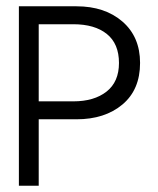

<svg xmlns="http://www.w3.org/2000/svg" viewBox="-20 -595 503 610"><path d="M103 -5H40V-575H223Q313 -575 369 -526.5Q425 -478 425 -395Q425 -310 369 -263Q313 -216 223 -216H103ZM103 -518V-273H213Q279 -273 318.5 -304Q358 -335 358 -395Q358 -456 319.5 -487Q281 -518 213 -518Z"/></svg>

Font: Charger Pro
Style: Lit
Weight: 300
Designer: Jasper
Foundry: Cannot Into Space Fonts
Version: Version 1.09